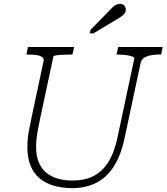

<svg xmlns="http://www.w3.org/2000/svg" viewBox="-20 -952 858 989"><path d="M189 -352Q180 -311 175 -283Q170 -255 168 -235Q166 -215 166 -196Q166 -151 179 -118Q192 -85 216.5 -64Q241 -43 275.5 -32.5Q310 -22 354 -22Q417 -22 462.5 -45.5Q508 -69 539 -119Q570 -169 586 -248L672 -651Q673 -657 660 -661.5Q647 -666 627.5 -668.5Q608 -671 589 -671H580L589 -710H818L810 -671H799Q762 -671 736 -661.5Q710 -652 704 -626L622 -242Q603 -151 565.5 -93.5Q528 -36 474 -9.5Q420 17 352 17Q298 17 255 4Q212 -9 182 -35Q152 -61 136.5 -101Q121 -141 121 -195Q121 -212 122.5 -232Q124 -252 129.5 -281Q135 -310 144 -354L204 -635Q208 -650 198 -657.5Q188 -665 170 -668Q152 -671 127 -671H116L124 -710H362L353 -671H344Q325 -671 304.5 -670Q284 -669 270 -667Q256 -665 255 -661ZM536 -890Q549 -903 558 -912.5Q567 -922 577 -927Q587 -932 598 -932Q613 -932 620.5 -923Q628 -914 628 -903Q628 -892 622.5 -884Q617 -876 606 -868Q595 -860 578 -850L461 -780H442L446 -798Z"/></svg>

Font: Roboto Serif Thin
Style: Italic
Weight: 250
Italic angle: -10°
Version: Version 1.007